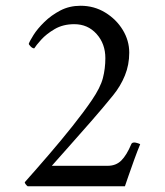

<svg xmlns="http://www.w3.org/2000/svg" viewBox="-20 -647 572 667"><path d="M467 -146Q457 -122 446 -91.5Q435 -61 426 -35Q417 -9 414 0H76Q73 -2 69.5 -6.5Q66 -11 66 -14Q107 -60 150 -110Q193 -160 232 -209Q271 -258 299 -299Q329 -343 337.5 -376Q346 -409 346 -445Q346 -495 315.5 -529Q285 -563 238 -563Q199 -563 170 -546Q141 -529 123 -509Q105 -489 99 -479Q93 -479 86.5 -485.5Q80 -492 80 -495Q83 -504 96.5 -525.5Q110 -547 134 -570.5Q158 -594 189.5 -610.5Q221 -627 260 -627Q307 -627 345.5 -603.5Q384 -580 406.5 -543Q429 -506 429 -464Q429 -422 414 -385Q399 -348 373 -316Q339 -274 297.5 -226.5Q256 -179 219 -137.5Q182 -96 160 -71H354Q383 -71 401.5 -89.5Q420 -108 436 -146Q438 -152 447 -152Q450 -152 457 -150Q464 -148 467 -146Z"/></svg>

Font: Amiri Quran
Style: Regular
Weight: 400
Designer: Khaled Hosny
Version: Version 0.117